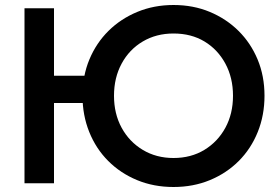

<svg xmlns="http://www.w3.org/2000/svg" viewBox="-20 -733 1115 768"><path d="M125 -321H392V-430H125ZM78 -700V0H196V-700ZM436 -350Q436 -422 466.5 -478.5Q497 -535 551 -567Q605 -599 674 -599Q745 -599 798 -567Q851 -535 881.5 -478.5Q912 -422 912 -350Q912 -278 881.5 -222Q851 -166 797.5 -133.5Q744 -101 674 -101Q605 -101 551 -133.5Q497 -166 466.5 -222Q436 -278 436 -350ZM310 -350Q310 -272 337 -205Q364 -138 413 -89Q462 -40 528.5 -12.5Q595 15 674 15Q753 15 819.5 -12.5Q886 -40 935 -89Q984 -138 1011 -205Q1038 -272 1038 -350Q1038 -429 1010.5 -495Q983 -561 934 -609.5Q885 -658 819 -685.5Q753 -713 674 -713Q596 -713 529.5 -685.5Q463 -658 414 -609.5Q365 -561 337.5 -495Q310 -429 310 -350Z"/></svg>

Font: Jost Medium
Style: Regular
Weight: 500
Version: Version 3.710